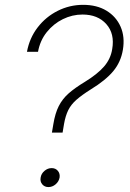

<svg xmlns="http://www.w3.org/2000/svg" viewBox="-20 -757 528 782"><path d="M191.4 -216.8 197.3 -251.5Q204.6 -295.9 219.5 -325.2Q234.4 -354.5 260 -377Q285.6 -399.4 325.2 -423.3Q377 -455.1 403.8 -486.1Q430.7 -517.1 437 -557.1Q447.8 -619.6 413.1 -658.7Q378.4 -697.8 315.9 -697.8Q274.4 -697.8 236.1 -679Q197.8 -660.2 170.4 -626Q143.1 -591.8 134.8 -545.9H89.8Q100.1 -602.1 133.3 -645.3Q166.5 -688.5 215.1 -712.9Q263.7 -737.3 318.8 -737.3Q374.5 -737.3 413.8 -713.4Q453.1 -689.5 471.2 -648.2Q489.3 -606.9 480.5 -554.2Q472.2 -504.4 441.4 -467.3Q410.6 -430.2 350.1 -393.1Q313.5 -370.1 291.5 -350.8Q269.5 -331.5 258.1 -308.6Q246.6 -285.6 240.7 -251.5L234.9 -216.8ZM177.2 4.9Q161.6 4.9 152.1 -6.3Q142.6 -17.6 145.5 -33.7Q147.9 -49.8 161.1 -61Q174.3 -72.3 190.4 -72.3Q206.5 -72.3 215.8 -61Q225.1 -49.8 222.7 -33.7Q219.7 -17.6 206.5 -6.3Q193.4 4.9 177.2 4.9Z"/></svg>

Font: Inter Extra Light
Style: Italic
Weight: 200
Italic angle: -9.39999°
Designer: Rasmus Andersson
Foundry: rsms
Version: Version 4.000;git-3c8e0fc